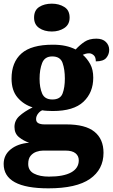

<svg xmlns="http://www.w3.org/2000/svg" viewBox="-27 -794 616 1048"><path d="M237 234Q-7 234 -7 101Q-7 52 31.5 21Q70 -10 132 -15Q102 -25 77 -45Q52 -65 52 -101Q52 -136 78.5 -160.5Q105 -185 151 -208Q102 -223 69 -261.5Q36 -300 36 -365Q36 -454 90 -502Q144 -550 261 -550Q300 -550 330 -543.5Q360 -537 386 -524Q409 -549 434.5 -566Q460 -583 499 -583Q533 -583 551 -565Q569 -547 569 -522Q569 -497 553 -478Q537 -459 496 -459Q496 -483 484 -493Q472 -503 460 -503Q449 -503 440.5 -500.5Q432 -498 425 -495Q449 -474 465.5 -444Q482 -414 482 -370Q482 -289 428.5 -238.5Q375 -188 261 -188Q250 -188 231 -189Q212 -190 204 -192Q192 -188 181 -174Q170 -160 170 -144Q170 -128 182.5 -121.5Q195 -115 216 -115H335Q439 -115 488.5 -75Q538 -35 538 40Q538 131 464 182.5Q390 234 237 234ZM259 -251Q302 -251 314.5 -283.5Q327 -316 327 -365Q327 -415 314.5 -450.5Q302 -486 258 -486Q217 -486 203 -450Q189 -414 189 -364Q189 -316 203 -283.5Q217 -251 259 -251ZM240 170Q320 170 361.5 147Q403 124 403 81Q403 57 385 42.5Q367 28 331 28H208Q190 28 171.5 34.5Q153 41 140 56.5Q127 72 127 101Q127 137 158.5 153.5Q190 170 240 170ZM256 -622Q215 -622 187 -641Q159 -660 159 -698Q159 -738 187 -756Q215 -774 256 -774Q295 -774 324 -756Q353 -738 353 -698Q353 -660 324 -641Q295 -622 256 -622Z"/></svg>

Font: Noto Serif Sinhala ExtraBold
Style: Regular
Weight: 800
Designer: Jelle Bosma - Monotype Design Team
Foundry: Monotype Imaging Inc.
Version: Version 2.007; ttfautohint (v1.8.4.7-5d5b)